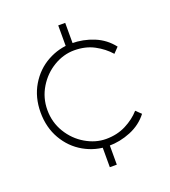

<svg xmlns="http://www.w3.org/2000/svg" viewBox="-128 -784 776 878"><g transform="rotate(-20 260.0 -345.0)"><path d="M285 -93Q221 -93 165.5 -124.5Q110 -156 77 -213Q44 -270 44 -343Q44 -417 78 -474Q112 -531 167.5 -561.5Q223 -592 285 -592Q341 -592 392.5 -571Q444 -550 478 -506L453 -480Q424 -513 382 -535.5Q340 -558 285 -558Q233 -558 185 -529.5Q137 -501 107 -451.5Q77 -402 77 -343Q77 -283 107 -233.5Q137 -184 185.5 -155.5Q234 -127 285 -127Q339 -127 382 -149Q425 -171 453 -203L478 -179Q445 -136 392.5 -114.5Q340 -93 285 -93ZM290 -110V0H256V-110ZM290 -690V-580H256V-690Z"/></g></svg>

Font: Kreadon
Style: Regular
Weight: 400
Designer: kohakuno
Foundry: StudioGnu
Version: Version 1.000;Glyphs 3.1.2 (3151)